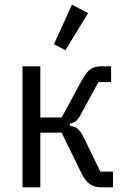

<svg xmlns="http://www.w3.org/2000/svg" viewBox="-20 -799 547 819"><path d="M76 0V-516H152V-298H243L331 -460Q351 -495 368.5 -505.5Q386 -516 411 -516H454V-449H400L328 -317Q315 -292 305 -283Q295 -274 278 -272V-262Q297 -261 310.5 -250.5Q324 -240 338 -211L408 -67H462V0H409Q385 0 364.5 -13Q344 -26 327 -61L243 -233H152V0ZM356 -743 259 -585 210 -610 287 -779Z"/></svg>

Font: IBM Plex Sans Condensed
Style: Regular
Weight: 400
Width: 3
Designer: Mike Abbink, Paul van der Laan, Pieter van Rosmalen
Foundry: Bold Monday
Version: Version 3.201